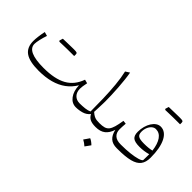

<svg xmlns="http://www.w3.org/2000/svg" viewBox="-89 -1384 2246 2246"><g transform="rotate(45 1034.5 -261.0)"><path d="M804.7 -209Q807.6 -115.2 850.6 -57.6Q893.6 0 960 0H960.4V-64H960Q905.3 -64 873 -97.9Q840.8 -131.8 840.8 -189Q840.8 -206.5 844.2 -231Q847.7 -255.4 855.5 -292.5L808.6 -304.7Q763.7 -176.8 658 -117.7Q552.2 -58.6 367.7 -58.6Q231 -58.6 162.4 -89.6Q93.8 -120.6 93.8 -182.6Q93.8 -209 104.7 -257.8Q115.7 -306.6 131.8 -352.1L81.5 -366.2Q71.3 -318.4 65.7 -273.7Q60.1 -229 60.1 -197.3Q60.1 -91.3 129.2 -43Q198.2 5.4 349.6 5.4Q459 5.4 546.1 -18.3Q633.3 -42 698 -89.8Q762.7 -137.7 804.7 -209ZM473.6 -410.6Q489.3 -410.6 499 -410.6Q508.8 -410.6 514.4 -410.6Q520 -410.6 522.9 -410.6Q523.4 -417 523.4 -424.8Q523.4 -432.6 523.4 -437.5Q523.4 -454.6 513.2 -459.5Q502.9 -464.4 468.3 -464.4Q435.5 -457 402.8 -449Q370.1 -440.9 337.6 -432.9Q305.2 -424.8 272.9 -416.5Q275.4 -414.1 277.6 -411.6Q279.8 -409.2 282.2 -406.7Q312.5 -407.7 344.5 -408.7Q376.5 -409.7 408.9 -410.2Q441.4 -410.6 473.6 -410.6ZM282.2 -406.7Q313.5 -416 344.5 -425.3Q375.5 -434.6 406.5 -444.6Q437.5 -454.6 468.3 -464.4Q459.5 -464.4 440.4 -464.1Q421.4 -463.9 396 -463.1Q370.6 -462.4 342 -461.9Q313.5 -461.4 286.1 -460.4Q282.7 -449.7 279.5 -439Q276.4 -428.2 272.9 -416.5Q275.4 -414.1 277.6 -411.6Q279.8 -409.2 282.2 -406.7Z M1122.6 -736.3 1071.8 -703.6Q1091.3 -621.1 1101.1 -516.4Q1110.8 -411.6 1114 -300.5Q1117.2 -189.5 1117.2 -87.4Q1089.4 -73.7 1046.6 -68.8Q1003.9 -64 960.4 -64Q953.1 -64 949.5 -56.4Q945.8 -48.8 945.8 -33.2V-30.8Q945.8 -15.1 949.5 -7.6Q953.1 0 960.4 0Q1009.8 0 1059.8 -14.6Q1109.9 -29.3 1142.1 -70.3Q1160.6 -33.2 1193.6 -16.6Q1226.6 0 1286.6 0H1287.1V-64H1286.6Q1261.7 -64 1241 -66.4Q1220.2 -68.8 1198.7 -79.3Q1177.2 -89.8 1149.9 -113.8Q1151.9 -151.4 1153.1 -187.7Q1154.3 -224.1 1155.3 -252Q1156.2 -279.8 1156.2 -291Q1156.2 -339.4 1154.1 -397.5Q1151.9 -455.6 1147.7 -516.1Q1143.6 -576.7 1137.2 -633.5Q1130.9 -690.4 1122.6 -736.3Z M1335.4 136.7Q1323.2 154.8 1311.8 171.4Q1300.3 188 1288.1 205.1Q1305.7 214.4 1323 226.3Q1340.3 238.3 1355.5 252.4Q1368.2 235.4 1380.1 218.5Q1392.1 201.7 1403.8 185.1Q1383.8 165.5 1366.9 154.1Q1350.1 142.6 1335.4 136.7ZM1287.1 0Q1362.8 0 1407.5 -35.6Q1452.1 -71.3 1474.1 -140.6Q1489.3 -69.8 1528.6 -34.9Q1567.9 0 1636.2 0H1636.7V-64H1636.2Q1570.8 -64 1537.6 -95Q1504.4 -126 1504.4 -179.7Q1504.4 -199.2 1505.6 -223.9Q1506.8 -248.5 1509.3 -277.3L1466.8 -282.2Q1456.1 -213.4 1443.6 -170.4Q1431.2 -127.4 1412.4 -104.2Q1393.6 -81.1 1363.5 -72.5Q1333.5 -64 1287.1 -64Q1279.8 -64 1276.1 -56.4Q1272.5 -48.8 1272.5 -33.2V-30.8Q1272.5 -15.1 1276.1 -7.6Q1279.8 0 1287.1 0Z M1996.6 -201.7Q1996.6 -281.2 1984.9 -344.5Q1973.1 -407.7 1950.7 -452.1Q1928.2 -496.6 1896.2 -520Q1864.3 -543.5 1824.2 -543.5Q1793.5 -543.5 1766.6 -525.1Q1739.7 -506.8 1719.2 -474.6Q1698.7 -442.4 1687 -400.1Q1675.3 -357.9 1675.3 -310.1Q1675.3 -248 1706.3 -223.6Q1737.3 -199.2 1815.4 -199.2Q1850.6 -199.2 1886.7 -204.3Q1922.9 -209.5 1956.1 -219.2Q1956.1 -196.3 1955.8 -169.7Q1955.6 -143.1 1954.6 -120.1Q1945.8 -104.5 1902.1 -91.8Q1858.4 -79.1 1792.2 -71.5Q1726.1 -64 1649.4 -64H1636.7Q1629.4 -64 1625.7 -56.4Q1622.1 -48.8 1622.1 -33.2V-30.8Q1622.1 -15.1 1625.7 -7.6Q1629.4 0 1636.7 0H1650.9Q1778.3 0 1854.2 -19.5Q1930.2 -39.1 1963.4 -83.3Q1996.6 -127.4 1996.6 -201.7ZM1952.6 -275.9Q1927.7 -269.5 1895.5 -266.4Q1863.3 -263.2 1823.2 -263.2Q1755.4 -263.2 1730.2 -280Q1705.1 -296.9 1705.1 -341.3Q1705.1 -380.4 1718.5 -412.4Q1731.9 -444.3 1754.6 -463.6Q1777.3 -482.9 1804.7 -482.9Q1864.3 -482.9 1902.3 -429.2Q1940.4 -375.5 1952.6 -275.9ZM1914.1 -721.7Q1929.7 -721.7 1939.5 -721.7Q1949.2 -721.7 1954.8 -721.7Q1960.4 -721.7 1963.4 -721.7Q1963.9 -728 1963.9 -735.8Q1963.9 -743.7 1963.9 -748.5Q1963.9 -765.6 1953.6 -770.5Q1943.4 -775.4 1908.7 -775.4Q1876 -768.1 1843.3 -760Q1810.5 -752 1778.1 -743.9Q1745.6 -735.8 1713.4 -727.5Q1715.8 -725.1 1718 -722.7Q1720.2 -720.2 1722.7 -717.8Q1752.9 -718.8 1784.9 -719.7Q1816.9 -720.7 1849.4 -721.2Q1881.8 -721.7 1914.1 -721.7ZM1722.7 -717.8Q1753.9 -727.1 1784.9 -736.3Q1815.9 -745.6 1846.9 -755.6Q1877.9 -765.6 1908.7 -775.4Q1899.9 -775.4 1880.9 -775.1Q1861.8 -774.9 1836.4 -774.2Q1811 -773.4 1782.5 -772.9Q1753.9 -772.5 1726.6 -771.5Q1723.1 -760.7 1720 -750Q1716.8 -739.3 1713.4 -727.5Q1715.8 -725.1 1718 -722.7Q1720.2 -720.2 1722.7 -717.8Z"/></g></svg>

Font: Pinar-VF
Style: Regular
Weight: 300
Designer: Amin Abedi
Version: Version 3.0